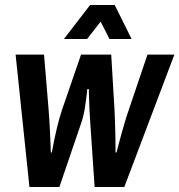

<svg xmlns="http://www.w3.org/2000/svg" viewBox="-20 -743 713 763"><path d="M97 0 42 -526H155L173 -309Q176 -272 178 -232Q180 -192 181 -164.5Q182 -137 182 -137H186Q186 -137 191 -163.5Q196 -190 205 -229.5Q214 -269 227 -308L302 -526H422L435 -307Q436 -288 437 -259Q438 -230 438.5 -202.5Q439 -175 439 -156Q439 -137 439 -137H443Q443 -137 447.5 -154.5Q452 -172 459.5 -199.5Q467 -227 475.5 -256Q484 -285 492 -307L566 -526H673L474 0H356L339 -251Q337 -279 335.5 -311Q334 -343 333.5 -366Q333 -389 333 -389H327Q327 -389 324.5 -366.5Q322 -344 317 -312.5Q312 -281 302 -252L216 0ZM234 -588 338 -723H436L503 -588H415L380 -657L326 -588Z"/></svg>

Font: Archivo Narrow
Style: Bold Italic
Weight: 700
Italic angle: -8°
Designer: Hector Gatti
Foundry: Omnibus-Type
Version: Version 3.002